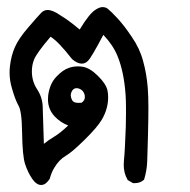

<svg xmlns="http://www.w3.org/2000/svg" viewBox="-20 -341 540 547"><path d="M7.3 -134.3Q7.3 -143.1 8.3 -151.9Q11.7 -182.6 22.5 -206.8Q33.2 -231 59.1 -261.2Q87.9 -294.9 98.1 -305.2Q105.5 -312.5 115.7 -312.5Q130.4 -312.5 151.9 -297.4Q175.8 -283.2 207 -256.8Q233.9 -301.3 251 -312.5Q263.2 -320.8 272 -320.8Q280.8 -320.8 287.1 -315.9Q297.4 -307.6 315.4 -288.1Q333.5 -268.6 355.5 -235.8Q378.4 -202.6 387.7 -167Q397.5 -132.3 400.9 -91.3Q402.8 -65.9 402.8 -35.6Q402.8 -5.4 401.6 43.5Q400.4 92.3 399.4 118.7Q398.4 145 390.6 170.4L389.2 171.9Q378.9 180.7 364.3 180.7Q362.3 180.7 358.9 180.7L343.8 171.9L342.8 169.9Q332.5 151.9 332.5 128.9Q332.5 123 333 117.2Q335.9 90.3 338.4 19.5Q338.9 -1 338.9 -14.6Q338.9 -28.3 338.9 -36.9Q338.9 -45.4 338.6 -53.5Q338.4 -61.5 337.9 -69.3Q333.5 -136.2 314.5 -182.1Q301.8 -212.9 274.4 -241.7Q240.7 -177.7 231 -168Q223.1 -159.7 212.9 -159.7Q200.7 -159.7 185.5 -172.4Q146 -223.1 124 -236.3Q84.5 -189.9 77.1 -171.4Q70.8 -155.8 70.8 -137.7Q70.8 -109.4 85.7 -86.7Q100.6 -64 101.6 -38.1Q102.5 -16.1 105 68.8Q118.7 57.6 134.8 48.1Q150.9 38.6 174.3 16.6Q152.8 8.3 135.7 -9.3Q116.7 -29.8 116.7 -57.6Q116.7 -63 117.2 -68.8Q121.6 -103 141.1 -123Q159.7 -142.6 177.2 -147.9Q189 -151.9 201.7 -151.9Q208 -151.9 214.8 -150.9Q235.8 -147.9 258.8 -125Q281.7 -102.5 286.1 -84Q288.1 -74.2 288.1 -64Q288.1 -30.8 270 0Q257.3 21.5 221.4 56.9Q185.5 92.3 168 102.5Q148.4 113.8 134.8 136.7Q126.5 150.4 121.6 168.5Q117.7 174.3 113.8 178.2Q106.4 186 97.2 186Q84 186 71.8 168.5Q59.1 149.9 51.5 126.5Q43.9 103 43 38.1Q42.5 3.4 39.8 -14.6Q37.1 -32.7 33.2 -39.1Q22.9 -57.6 14.2 -88.9Q7.3 -111.3 7.3 -134.3ZM221.7 -64Q221.7 -68.4 220.7 -72.3Q217.8 -81.1 211.4 -85.4Q204.6 -89.8 198.2 -89.8Q188 -89.8 183.6 -78.6Q181.6 -74.7 181.6 -69.1Q181.6 -63.5 185.1 -56.2Q189 -47.9 203.6 -47.9Q207.5 -47.9 212.4 -48.3Q221.7 -54.7 221.7 -64Z"/></svg>

Font: Bakudai
Style: Bold
Weight: 700
Version: Version 1.48